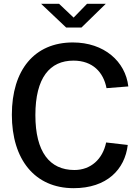

<svg xmlns="http://www.w3.org/2000/svg" viewBox="-20 -974 728 1004"><path d="M361 -752C160 -752 42 -608 42 -374C42 -140 162 10 365 10C539 10 633 -88 648 -216L535 -229C517 -142 455 -85 369 -85C240 -85 165 -179 165 -372C165 -568 241 -657 364 -657C465 -657 521 -596 537 -513L651 -522C636 -653 524 -752 361 -752ZM365 -882 289 -954H195L326 -830H406L533 -954H435Z"/></svg>

Font: Cheyenne Sans Medium
Style: Regular
Weight: 500
Designer: The Public Sans project authors (U.S. Web Design System), Libre Franklin designed by Pablo Impallari and Rodrigo Fuenzal
Foundry: The Cheyenne Sans Project Authors
Version: Version 2.007